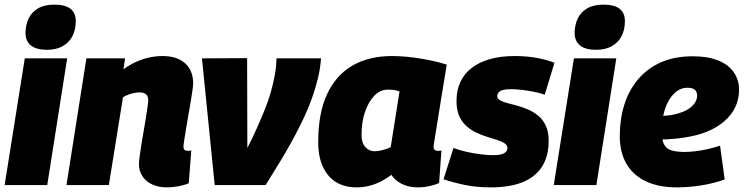

<svg xmlns="http://www.w3.org/2000/svg" viewBox="-22 -799 3211 829"><path d="M-2 0 85 -547H268L182 0ZM213 -779Q260 -779 283 -760.5Q306 -742 305 -706Q305 -669 290 -641.5Q275 -614 247.5 -599Q220 -584 181 -584Q134 -584 111 -603Q88 -622 88 -658Q89 -693 102 -720Q115 -747 142.5 -763Q170 -779 213 -779Z M351 -547H518L511 -500Q539 -520 567 -532.5Q595 -545 623.5 -551Q652 -557 680 -557Q743 -557 777.5 -525.5Q812 -494 812 -439Q812 -431 809 -409Q806 -387 801 -357.5Q796 -328 790.5 -297Q785 -266 780.5 -238Q776 -210 773 -190.5Q770 -171 770 -165Q770 -157 774.5 -152.5Q779 -148 787 -148Q791 -148 796 -148Q801 -148 804 -150L793 -8Q776 0 749.5 5Q723 10 699 10Q663 10 635.5 -2.5Q608 -15 593 -38Q578 -61 578 -90Q578 -102 581 -124.5Q584 -147 588.5 -175.5Q593 -204 598.5 -234Q604 -264 608 -291Q612 -318 615 -338Q618 -358 618 -366Q618 -383 609 -391.5Q600 -400 580 -400Q569 -400 557 -397.5Q545 -395 532.5 -390.5Q520 -386 509 -379L448 0H265Z M1125 0H905L850 -547L1045 -548L1046 -160Q1069 -205 1087.5 -246.5Q1106 -288 1121.5 -326.5Q1137 -365 1147.5 -402Q1158 -439 1164.5 -475Q1171 -511 1172 -547H1364Q1361 -503 1350.5 -460Q1340 -417 1324.5 -373.5Q1309 -330 1287.5 -285Q1266 -240 1241 -194Q1216 -148 1186.5 -100Q1157 -52 1125 0Z M1782 10Q1758 10 1736.5 4Q1715 -2 1697 -14.5Q1679 -27 1668 -44Q1647 -28 1622.5 -15.5Q1598 -3 1572 3.5Q1546 10 1517 10Q1468 10 1431 -11.5Q1394 -33 1373 -77Q1352 -121 1352 -186Q1352 -311 1390.5 -393Q1429 -475 1500 -516Q1571 -557 1670 -557Q1701 -557 1733.5 -554Q1766 -551 1798 -545.5Q1830 -540 1858 -533.5Q1886 -527 1907 -520Q1892 -430 1882 -368Q1872 -306 1866 -268Q1860 -230 1856.5 -209Q1853 -188 1851.5 -178.5Q1850 -169 1850 -167Q1850 -158 1854 -153Q1858 -148 1867 -148Q1871 -148 1875.5 -148Q1880 -148 1884 -149L1874 -9Q1858 -1 1832.5 4.5Q1807 10 1782 10ZM1665 -164 1703 -404Q1692 -409 1679 -410.5Q1666 -412 1652 -412Q1620 -412 1594.5 -386Q1569 -360 1554 -316Q1539 -272 1539 -216Q1539 -182 1555.5 -164Q1572 -146 1595 -146Q1607 -146 1619 -148.5Q1631 -151 1643.5 -155Q1656 -159 1665 -164Z M1893 -25 1936 -160Q1960 -151 1990 -144Q2020 -137 2051.5 -133Q2083 -129 2108 -129Q2129 -129 2142 -132.5Q2155 -136 2162 -143Q2169 -150 2169 -159Q2169 -172 2157 -180Q2145 -188 2125 -194.5Q2105 -201 2082 -208Q2059 -215 2035.5 -226Q2012 -237 1992.5 -254Q1973 -271 1961 -297.5Q1949 -324 1949 -363Q1949 -409 1966 -445.5Q1983 -482 2015.5 -506.5Q2048 -531 2094 -544Q2140 -557 2200 -557Q2253 -557 2296 -549Q2339 -541 2372 -528L2330 -390Q2308 -398 2282 -403Q2256 -408 2230.5 -411Q2205 -414 2184 -414Q2163 -414 2150 -410.5Q2137 -407 2131 -400Q2125 -393 2125 -383Q2125 -373 2137 -366Q2149 -359 2168.5 -354Q2188 -349 2212 -342.5Q2236 -336 2259.5 -325.5Q2283 -315 2303 -298.5Q2323 -282 2335 -255.5Q2347 -229 2347 -191Q2347 -145 2334 -111Q2321 -77 2297.5 -53.5Q2274 -30 2243 -16Q2212 -2 2175 4Q2138 10 2099 10Q2036 10 1987 0Q1938 -10 1893 -25Z M2369 0 2456 -547H2639L2553 0ZM2584 -779Q2631 -779 2654 -760.5Q2677 -742 2676 -706Q2676 -669 2661 -641.5Q2646 -614 2618.5 -599Q2591 -584 2552 -584Q2505 -584 2482 -603Q2459 -622 2459 -658Q2460 -693 2473 -720Q2486 -747 2513.5 -763Q2541 -779 2584 -779Z M2803 -299Q2819 -297 2840.5 -298.5Q2862 -300 2881 -303Q2932 -313 2959.5 -335Q2987 -357 2988 -385Q2988 -403 2978 -411.5Q2968 -420 2948 -420Q2917 -421 2891.5 -398Q2866 -375 2851 -333.5Q2836 -292 2836 -234Q2835 -197 2844.5 -177Q2854 -157 2876 -150Q2898 -143 2935 -143Q2952 -143 2976 -145.5Q3000 -148 3028 -154Q3056 -160 3087 -170L3107 -24Q3059 -7 3005.5 1.5Q2952 10 2900 10Q2822 10 2767 -16Q2712 -42 2683 -91.5Q2654 -141 2654 -211Q2654 -284 2673.5 -346.5Q2693 -409 2733 -456.5Q2773 -504 2832 -530Q2891 -556 2970 -556Q3033 -556 3077.5 -538.5Q3122 -521 3145.5 -488Q3169 -455 3169 -412Q3169 -331 3106 -276Q3043 -221 2932 -205Q2892 -199 2858 -197.5Q2824 -196 2792 -200Z"/></svg>

Font: Georama ExtraBold
Style: Italic
Weight: 800
Italic angle: -9°
Version: Version 1.001